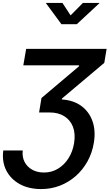

<svg xmlns="http://www.w3.org/2000/svg" viewBox="-24 -1056 737 1291"><path d="M-2 -44.4H128.9Q124 -0.5 141.4 33Q158.7 66.4 192.6 85.2Q226.6 104 271.5 104Q324.2 104 366.5 78.1Q408.7 52.2 436.8 7.8Q464.8 -36.6 474.1 -93.3Q484.4 -156.7 466.6 -203.1Q448.7 -249.5 407.7 -274.9Q366.7 -300.3 308.1 -299.8H238.8L254.9 -397L507.8 -610.8V-616.7H132.8L151.9 -727.5H692.9L677.2 -633.3L393.1 -394L391.6 -387.2Q469.7 -382.3 522.5 -343.8Q575.2 -305.2 597.9 -241.2Q620.6 -177.2 606.9 -95.2Q595.7 -27.3 564.2 29.3Q532.7 85.9 485.4 127.7Q438 169.4 378.9 192.4Q319.8 215.3 252.9 215.3Q169.9 215.3 109.1 182.1Q48.3 148.9 18.3 90.3Q-11.7 31.7 -2 -44.4ZM396 -1036.1 450.7 -952.6 533.2 -1036.1H644L643.6 -1033.7L492.2 -893.1H389.2L285.6 -1033.7L286.1 -1036.1Z"/></svg>

Font: Inter 20pt SemiBold
Style: Italic
Weight: 600
Italic angle: -9.3988°
Version: Version 4.001;git-66647c0bb